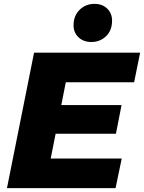

<svg xmlns="http://www.w3.org/2000/svg" viewBox="-20 -972 744 992"><path d="M283 -429H608L579 -281H254ZM242 -153H609L577 0H16L156 -700H704L673 -547H320ZM452 -755Q411 -755 385.5 -779.5Q360 -804 360 -841Q360 -891 391.5 -921.5Q423 -952 468 -952Q509 -952 534 -927.5Q559 -903 559 -865Q559 -815 528 -785Q497 -755 452 -755Z"/></svg>

Font: Montserrat Thin ExtraBold
Style: Italic
Weight: 800
Italic angle: -11.3°
Version: Version 9.000